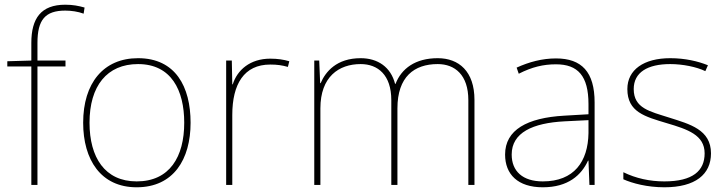

<svg xmlns="http://www.w3.org/2000/svg" viewBox="-20 -878 3085 815"><path d="M258 -596V-621H139V-696C139 -794 172 -833 257 -833C282 -833 311 -829 335 -820L339 -846C314 -853 290 -858 257 -858C154 -858 113 -800 113 -696V-621L11 -618V-596H113V-93H139V-596Z M789 -357C789 -510 725 -631 566 -631C419 -631 333 -525 333 -357C333 -200 408 -83 560 -83C717 -83 789 -202 789 -357ZM360 -357C360 -513 434 -606 566 -606C707 -606 762 -495 762 -357C762 -212 700 -108 560 -108C425 -108 360 -210 360 -357Z M1127 -629C1042 -629 987 -581 968 -520H966L964 -621H940V-93H966V-390C966 -521 1016 -604 1127 -604C1157 -604 1177 -601 1202 -594L1208 -618C1184 -625 1159 -629 1127 -629Z M1838 -631C1743 -631 1684 -587 1659 -522H1657C1639 -593 1584 -631 1511 -631C1409 -631 1362 -574 1341 -525H1339L1335 -621H1314V-93H1340V-418C1340 -552 1418 -606 1511 -606C1584 -606 1641 -560 1641 -453V-93H1667V-418C1667 -552 1738 -606 1838 -606C1911 -606 1968 -560 1968 -453V-93H1994V-454C1994 -575 1928 -631 1838 -631Z M2340 -630C2281 -630 2226 -615 2173 -591L2182 -565C2239 -594 2287 -605 2340 -605C2433 -605 2478 -556 2478 -436V-393L2375 -387C2218 -378 2124 -327 2124 -222C2124 -138 2178 -83 2284 -83C2392 -83 2448 -135 2476 -196H2478L2482 -93H2504V-443C2504 -573 2449 -630 2340 -630ZM2377 -363 2478 -368V-313C2476 -192 2417 -108 2284 -108C2199 -108 2152 -151 2152 -222C2152 -315 2241 -356 2377 -363Z M2998 -227C2998 -328 2908 -351 2820 -379C2739 -405 2670 -418 2670 -500C2670 -571 2729 -606 2825 -606C2878 -606 2937 -594 2974 -576L2985 -601C2943 -618 2888 -631 2825 -631C2713 -631 2643 -582 2643 -500C2643 -402 2718 -383 2811 -355C2899 -329 2971 -305 2971 -227C2971 -153 2921 -108 2800 -108C2738 -108 2679 -121 2626 -147V-117C2664 -100 2727 -83 2800 -83C2932 -83 2998 -138 2998 -227Z"/></svg>

Font: Noto Sans Kannada UI Thin
Style: Regular
Weight: 100
Designer: Jelle Bosma - Monotype Design Team
Foundry: Monotype Imaging Inc.
Version: Version 2.005